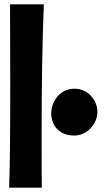

<svg xmlns="http://www.w3.org/2000/svg" viewBox="-20 -861 476 881"><path d="M26 -841C26 -717 27 -661 27 -480C27 -273 26 -117 22 0H172C171 -48 171 -74 171 -255C171 -468 174 -657 181 -841ZM322 -454C253 -454 215 -394 215 -340C215 -290 248 -239 321 -239C378 -239 427 -290 427 -349C427 -395 389 -454 322 -454Z"/></svg>

Font: Ranchers
Style: Regular
Weight: 400
Designer: Pablo Impallari, Brenda Gallo
Foundry: Pablo Impallari, Brenda Gallo
Version: Version 1.000